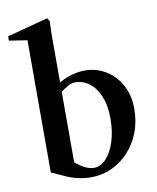

<svg xmlns="http://www.w3.org/2000/svg" viewBox="-90 -876 788 961"><g transform="rotate(-10 304.0 -395.0)"><path d="M296 16Q262 16 231 9Q200 2 169 -11.5Q138 -25 100 -43V-726L112 -713L8 -729V-751L216 -806L226 -790L224 -718V-467L218 -474Q245 -493 283 -504.5Q321 -516 357 -516Q399 -516 437 -499.5Q475 -483 504.5 -452.5Q534 -422 550.5 -379.5Q567 -337 567 -286Q567 -219 545.5 -164Q524 -109 486 -68.5Q448 -28 399.5 -6Q351 16 296 16ZM318 -28Q351 -28 379 -57.5Q407 -87 424 -139Q441 -191 441 -259Q441 -323 422 -369.5Q403 -416 370.5 -441Q338 -466 297 -466Q281 -466 259.5 -454.5Q238 -443 217 -425L224 -443V-61L218 -78Q242 -56 268 -42Q294 -28 318 -28Z"/></g></svg>

Font: Wittgenstein SemiBold
Style: Regular
Weight: 600
Designer: Jörg Drees
Foundry: Jörg Drees
Version: Version 1.500